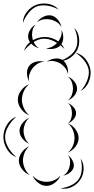

<svg xmlns="http://www.w3.org/2000/svg" viewBox="-102 -1049 554 1131"><path d="M39 -749Q50 -785 83.5 -807Q117 -829 155 -831Q192 -833 227.5 -814Q263 -795 278 -760Q252 -788 218.5 -805Q185 -822 155 -821Q125 -820 93.5 -799.5Q62 -779 39 -749ZM343 -738Q378 -731 402 -701Q426 -671 431 -635Q435 -600 420 -565Q405 -530 373 -513Q397 -540 410.5 -573Q424 -606 421 -634Q417 -662 395.5 -690.5Q374 -719 343 -738ZM174 -685Q191 -699 217.5 -703.5Q244 -708 264 -697Q283 -685 292.5 -660Q302 -635 298 -613Q294 -635 280.5 -651Q267 -667 252 -676Q236 -685 215.5 -689Q195 -693 174 -685ZM70 -569Q58 -589 57 -616Q56 -643 70 -661Q84 -679 110 -685.5Q136 -692 158 -685Q135 -684 117.5 -672.5Q100 -661 89 -646Q78 -632 71.5 -612Q65 -592 70 -569ZM298 -597Q319 -590 335.5 -569.5Q352 -549 352 -527Q352 -505 335.5 -485Q319 -465 298 -458Q315 -472 321.5 -491Q328 -510 328 -527Q328 -545 321.5 -564Q315 -583 298 -597ZM70 -370Q43 -380 23 -406.5Q3 -433 3 -462Q3 -491 23 -517Q43 -543 70 -553Q48 -535 37.5 -510Q27 -485 27 -462Q27 -439 37.5 -414Q48 -389 70 -370ZM298 -442Q316 -435 331 -418Q346 -401 346 -382Q346 -363 331 -346Q316 -329 298 -322Q312 -334 317 -350.5Q322 -367 322 -382Q322 -397 317 -413.5Q312 -430 298 -442ZM-5 -123Q-40 -136 -61 -170.5Q-82 -205 -82 -242Q-82 -280 -61 -314.5Q-40 -349 -5 -362Q-34 -338 -53 -305Q-72 -272 -72 -242Q-72 -212 -53 -179.5Q-34 -147 -5 -123ZM70 -202Q48 -211 30.5 -232.5Q13 -254 13 -278Q13 -302 30.5 -324Q48 -346 70 -354Q52 -339 44.5 -318Q37 -297 37 -278Q37 -259 44.5 -238.5Q52 -218 70 -202ZM298 -322Q323 -313 342 -288Q361 -263 361 -236Q361 -209 342 -184.5Q323 -160 298 -151Q319 -168 328 -191.5Q337 -215 337 -236Q337 -258 328 -281.5Q319 -305 298 -322ZM73 -18Q48 -27 29 -51Q10 -75 9 -101Q9 -128 27 -152.5Q45 -177 70 -187Q50 -169 41.5 -146Q33 -123 33 -102Q34 -81 43.5 -58Q53 -35 73 -18ZM298 -135Q314 -124 325 -103.5Q336 -83 332 -64Q327 -45 308 -31Q289 -17 270 -15Q287 -24 296 -39Q305 -54 308 -69Q312 -84 311 -101.5Q310 -119 298 -135ZM373 -115Q392 -88 390.5 -52Q389 -16 370 11Q351 39 318.5 53.5Q286 68 254 60Q287 57 317 42.5Q347 28 362 6Q377 -16 379.5 -49.5Q382 -83 373 -115ZM254 -15Q245 9 221.5 27.5Q198 46 172 46Q146 46 122.5 27.5Q99 9 90 -15Q107 5 129 13.5Q151 22 172 22Q193 22 215 13.5Q237 5 254 -15ZM33 -914Q33 -950 56.5 -979.5Q80 -1009 113 -1021Q147 -1033 184 -1026Q221 -1019 244 -992Q213 -1010 178.5 -1015.5Q144 -1021 117 -1012Q90 -1002 67.5 -974.5Q45 -947 33 -914ZM116 -917Q128 -937 152 -949.5Q176 -962 199 -958Q221 -954 238.5 -933Q256 -912 260 -889Q249 -909 230.5 -920Q212 -931 194 -934Q176 -938 155 -935Q134 -932 116 -917ZM128 -765Q106 -770 86.5 -787.5Q67 -805 64 -827Q61 -849 74.5 -871.5Q88 -894 108 -905Q93 -888 89 -868Q85 -848 88 -831Q90 -813 99.5 -795Q109 -777 128 -765ZM335 -885Q359 -862 363.5 -826Q368 -790 355 -759Q341 -729 311.5 -708.5Q282 -688 248 -690Q280 -699 307 -719Q334 -739 345 -763Q356 -788 353 -821.5Q350 -855 335 -885ZM260 -873Q271 -854 270.5 -827.5Q270 -801 256 -784Q241 -767 215 -762Q189 -757 168 -765Q190 -765 208 -775.5Q226 -786 237 -799Q249 -813 256.5 -832Q264 -851 260 -873Z"/></svg>

Font: Rubik Puddles
Style: Regular
Weight: 400
Designer: Hubert and Fischer, NaN
Foundry: Hubert and Fischer, NaN
Version: Version 2.200